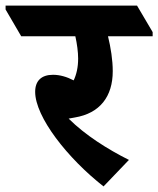

<svg xmlns="http://www.w3.org/2000/svg" viewBox="-85 -646 567 688"><path d="M286 22 377 -73C301 -111 220 -162 161 -221C168 -222 176 -224 183 -225C273 -240 319 -300 319 -391C319 -431 312 -475 302 -516H462V-531L406 -626H-65V-612L-9 -516H185C191 -489 195 -460 195 -436C195 -405 189 -379 179 -358C154 -371 129 -378 105 -378C63 -378 41 -356 41 -317C41 -227 157 -79 286 22Z"/></svg>

Font: Noto Serif Devanagari SemiCondensed ExtraBold
Style: Regular
Weight: 800
Width: 4
Designer: Universal Thirst, Indian Type Foundry and the Monotype Design Team
Foundry: Monotype Imaging Inc.
Version: Version 2.004